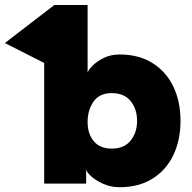

<svg xmlns="http://www.w3.org/2000/svg" viewBox="-44 -743 775 777"><path d="M310.5 -722.7V-449.2Q313 -459 329.8 -476.3Q346.7 -493.7 375 -508.1Q403.3 -522.5 439.9 -522.5Q518.1 -522.5 573.2 -487.8Q628.4 -453.1 657.5 -392.6Q686.5 -332 686.5 -253.9Q686.5 -175.8 657.5 -115.2Q628.4 -54.7 573.2 -20Q518.1 14.6 439.9 14.6Q403.3 14.6 372.6 0.5Q341.8 -13.7 323.2 -31.2Q304.7 -48.8 304.7 -58.6V0H134.8V-488.3L-24.4 -568.8L175.8 -722.7ZM310.5 -249Q310.5 -201.7 335.4 -171.6Q360.4 -141.6 408.2 -141.6Q458.5 -141.6 484.6 -174.1Q510.7 -206.5 510.7 -253.9Q510.7 -301.8 484.6 -334Q458.5 -366.2 408.2 -366.2Q357.9 -366.2 334.2 -331.5Q310.5 -296.9 310.5 -249Z"/></svg>

Font: Giphurs Black
Style: Regular
Weight: 900
Version: Version 0.920; ttfautohint (v1.8.4.7-5d5b)